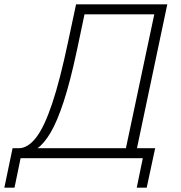

<svg xmlns="http://www.w3.org/2000/svg" viewBox="-53 -730 836 886"><path d="M-33 136 5 -46H35Q76 -47 113.5 -95Q151 -143 187.5 -251.5Q224 -360 262 -541L298 -710H719L579 -46H663L624 136H578L606 0H42L14 136ZM120 -46H528L659 -664H337L302 -498Q271 -353 241 -261.5Q211 -170 181 -119Q151 -68 120 -46Z"/></svg>

Font: Raleway Light
Style: Italic
Weight: 300
Italic angle: -12°
Designer: Matt McInerney, Pablo Impallari, Rodrigo Fuenzalida
Foundry: Matt McInerney, Pablo Impallari, Rodrigo Fuenzalida
Version: Version 4.026